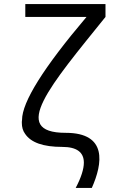

<svg xmlns="http://www.w3.org/2000/svg" viewBox="-20 -721 573 941"><path d="M302 -70C24 -70 228 -304 497 -638V-701H104V-638H404C193 -389 88 -221 88 -133C87 -128 87 -124 87 -119C87 -98 92 -80 103 -65C132 -22 192 -1 285 -1C356 -1 391 25 391 76C391 107 378 149 351 200H430C483 81 508 -70 302 -70Z"/></svg>

Font: Montserrat Z
Style: Regular
Weight: 400
Designer: Julieta Ulanovsky
Foundry: Julieta Ulanovsky
Version: Version 8.000